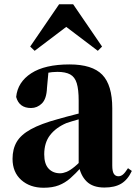

<svg xmlns="http://www.w3.org/2000/svg" viewBox="-20 -866 640 903"><path d="M185 17Q121 17 80 -19.5Q39 -56 39 -119Q39 -165 58.5 -198.5Q78 -232 125 -258Q172 -284 253 -306Q291 -317 342.5 -330Q394 -343 434 -353V-327Q394 -317 354.5 -306Q315 -295 292 -287Q243 -266 215.5 -230.5Q188 -195 188 -140Q188 -95 208.5 -73Q229 -51 263 -51Q276 -51 292.5 -57.5Q309 -64 331.5 -82.5Q354 -101 385 -136L404 -80H363Q335 -49 310.5 -27.5Q286 -6 256.5 5.5Q227 17 185 17ZM471 16Q416 16 387 -13Q358 -42 350 -91V-93V-393Q350 -445 341 -474.5Q332 -504 310 -516Q288 -528 250 -528Q226 -528 200 -523Q174 -518 136 -505L208 -529L201 -453Q199 -401 177 -379.5Q155 -358 126 -358Q70 -358 56 -410Q63 -480 127 -521.5Q191 -563 307 -563Q414 -563 461 -514.5Q508 -466 508 -357V-88Q508 -60 515.5 -48.5Q523 -37 537 -37Q548 -37 558 -45Q568 -53 582 -75L600 -62Q581 -21 550.5 -2.5Q520 16 471 16ZM440 -627 246 -774H337L143 -627L122 -647L258 -846H324L460 -647Z"/></svg>

Font: Noto Serif JP ExtraLight Black
Style: Regular
Weight: 900
Version: Version 2.003-H1;hotconv 1.1.1;makeotfexe 2.6.0